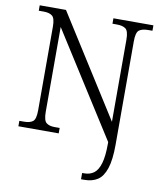

<svg xmlns="http://www.w3.org/2000/svg" viewBox="-100 -795 949 1116"><g transform="rotate(10 374.0 -237.0)"><path d="M455 240V203H468Q501 203 524.5 185.5Q548 168 560.5 125.5Q573 83 573 9V0L185 -611V-111Q185 -59 202.5 -45.5Q220 -32 250 -32H281V0H43V-32H71Q105 -32 122.5 -45.5Q140 -59 140 -111V-605Q140 -655 122.5 -668.5Q105 -682 72 -682H43V-714H198L574 -120V-604Q574 -655 556.5 -668.5Q539 -682 504 -682H478V-714H714V-682H690Q653 -682 635.5 -668.5Q618 -655 618 -603V8Q618 97 601 148Q584 199 552.5 219.5Q521 240 475 240Z"/></g></svg>

Font: Noto Serif Tamil Light
Style: Regular
Weight: 300
Designer: Indian Type Foundry, Tom Grace, and the Monotype Design Team
Foundry: Monotype Imaging Inc.
Version: Version 2.004; ttfautohint (v1.8.4.7-5d5b)